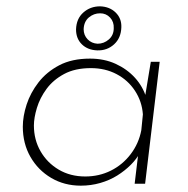

<svg xmlns="http://www.w3.org/2000/svg" viewBox="-20 -580 593 606"><path d="M235 6Q183 6 141.5 -18.5Q100 -43 76 -85Q52 -127 52 -180Q52 -213 64 -250Q76 -287 101.5 -320Q127 -353 167 -374Q207 -395 264 -395Q309 -395 345 -378.5Q381 -362 406 -334.5Q431 -307 442 -271L435 -258L456 -385H484L438 0H405L419 -117L423 -100Q412 -79 393 -60Q374 -41 350 -26Q326 -11 296.5 -2.5Q267 6 235 6ZM249 -23Q293 -23 330 -41.5Q367 -60 392.5 -93.5Q418 -127 426 -169L431 -219Q428 -260 406 -293.5Q384 -327 348 -346Q312 -365 267 -365Q217 -365 182.5 -346.5Q148 -328 127 -299.5Q106 -271 96.5 -239.5Q87 -208 87 -184Q87 -139 108 -102.5Q129 -66 165.5 -44.5Q202 -23 249 -23ZM220 -487Q221 -521 243 -540.5Q265 -560 296 -560Q326 -559 345 -540.5Q364 -522 363 -494Q362 -460 340 -440Q318 -420 287 -421Q257 -422 238.5 -440Q220 -458 220 -487ZM244 -488Q244 -469 256.5 -456Q269 -443 288 -442Q308 -442 323.5 -455.5Q339 -469 339 -491Q340 -511 327.5 -524.5Q315 -538 296 -538Q276 -538 260.5 -525Q245 -512 244 -488Z"/></svg>

Font: Josefin Sans Thin ExtraLight
Style: Italic
Weight: 250
Italic angle: -7°
Version: Version 2.000